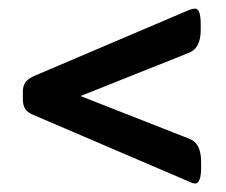

<svg xmlns="http://www.w3.org/2000/svg" viewBox="-20 -436 526 447"><path d="M422.4 -12.2 57.6 -168.5Q44.4 -173.8 38.8 -182.4Q33.2 -190.9 33.2 -205.1V-221.7Q33.2 -235.4 38.8 -243.7Q44.4 -252 57.6 -258.3L420.9 -413.1Q429.2 -416 434.1 -416Q447.3 -416 447.3 -379.9V-366.7Q447.3 -324.2 420.9 -313.5L167.5 -212.4L422.4 -112.3Q436 -106.4 442.1 -93Q448.2 -79.6 448.2 -59.1V-44.9Q448.2 -26.9 444.6 -17.8Q440.9 -8.8 435.1 -8.8Q429.2 -8.8 422.4 -12.2Z"/></svg>

Font: Jaldi
Style: Bold
Weight: 400
Designer: Pablo Cosgaya and Nicolas Silva
Foundry: Omnibus-Type
Version: Version 1.007